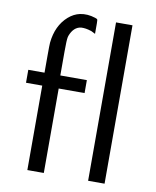

<svg xmlns="http://www.w3.org/2000/svg" viewBox="-83 -799 701 862"><g transform="rotate(10 267.5 -368.0)"><path d="M101 -445V-521Q101 -572 102 -582Q110 -661 160 -705Q184 -726 212 -732Q245 -739 282 -727Q291 -724 292 -722Q294 -720 294 -703V-656L274 -666H273Q249 -674 228 -673Q194 -669 178 -627Q177 -623 176 -620Q173 -607 173 -554V-445H294V-386H176V-1H101V-386H27V-445ZM378 -723H453V-1H378Z"/></g></svg>

Font: cwTeXYen
Style: Medium
Weight: 500
Version: Version 1.17